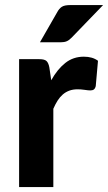

<svg xmlns="http://www.w3.org/2000/svg" viewBox="-20 -754 436 774"><path d="M186.5 -430.5Q211 -474.5 243 -500Q275 -525.5 318 -525.5Q353 -525.5 375 -509L366 -407Q363.5 -397 358.2 -393.2Q353 -389.5 344 -389.5Q336 -389.5 321 -391.8Q306 -394 293 -394Q274 -394 259.2 -388.5Q244.5 -383 233 -373Q221.5 -363 212.2 -348.5Q203 -334 195 -315.5V0H57V-515.5H138.5Q159.5 -515.5 167.5 -508Q175.5 -500.5 179 -482ZM395.5 -733.5 269 -602.5Q259 -592 249.2 -587.8Q239.5 -583.5 224 -583.5H141L211 -705.5Q218.5 -719.5 229.2 -726.5Q240 -733.5 262 -733.5Z"/></svg>

Font: Lato 2
Style: Regular
Weight: 800
Designer: Lukasz Dziedzic with Adam Twardoch and Botio Nikoltchev
Foundry: tyPoland Lukasz Dziedzic
Version: Version 2.015; 2015-08-06; http://www.latofonts.com/